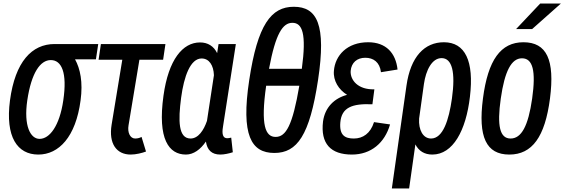

<svg xmlns="http://www.w3.org/2000/svg" viewBox="-20 -827 3166 1077"><path d="M401 -494H518L531 -580H286C159 -580 65 -481 36 -264C9 -59 77 40 195 40C310 40 405 -59 432 -264C446 -366 430 -442 401 -494ZM265 -490C326 -490 358 -419 335 -264C314 -120 258 -48 202 -48C151 -48 112 -120 133 -264C156 -419 206 -490 265 -490Z M546 -580 533 -492H666L606 -127C589 -22 633 40 713 40C743 40 778 31 799 23L774 -59C767 -55 755 -50 738 -50C710 -50 694 -84 701 -124L762 -492H895L908 -580Z M1286 27 1277 -55C1271 -53 1258 -51 1250 -52C1222 -56 1227 -95 1232 -124L1303 -580H1206L1198 -529C1179 -568 1146 -589 1102 -589C1005 -589 925 -493 897 -290C863 -47 927 40 1023 40C1066 40 1105 11 1135 -33C1142 14 1167 40 1216 40C1237 40 1265 34 1286 27ZM996 -279C1012 -399 1048 -499 1111 -499C1153 -499 1178 -461 1180 -405L1141 -149C1123 -96 1092 -50 1049 -50C980 -50 979 -150 996 -279Z M1519 31C1647 31 1717 -68 1764 -378C1811 -689 1759 -789 1628 -789C1501 -789 1425 -689 1378 -378C1331 -68 1389 31 1519 31ZM1620 -699C1676 -699 1700 -639 1673 -441H1489C1526 -639 1566 -699 1620 -699ZM1526 -59C1469 -59 1441 -123 1473 -346H1659C1621 -123 1584 -59 1526 -59Z M2117 -422 2210 -437C2200 -529 2146 -590 2045 -590C1927 -590 1860 -516 1853 -430C1848 -374 1880 -324 1927 -295C1855 -276 1803 -225 1792 -146C1777 -21 1835 40 1954 40C2061 40 2138 -25 2168 -129L2078 -142C2058 -78 2015 -50 1965 -50C1915 -50 1883 -68 1889 -140C1896 -224 1955 -247 2069 -242L2080 -326C1989 -323 1944 -377 1947 -429C1951 -476 1983 -503 2029 -503C2074 -503 2110 -479 2117 -422Z M2470 -590C2362 -590 2283 -510 2260 -346L2178 230H2275L2310 -17C2329 20 2361 40 2405 40C2521 40 2594 -95 2616 -284C2640 -485 2589 -590 2470 -590ZM2358 -356C2369 -433 2403 -501 2457 -501C2516 -501 2536 -423 2515 -274C2498 -154 2465 -50 2398 -50C2353 -50 2327 -98 2331 -162Z M3010 -807 2875 -664H2965L3126 -807ZM2837 40C2965 40 3037 -59 3065 -274C3093 -491 3047 -590 2916 -590C2789 -590 2717 -491 2689 -274C2661 -59 2707 40 2837 40ZM2844 -50C2784 -50 2767 -120 2789 -274C2811 -429 2849 -500 2908 -500C2969 -500 2987 -429 2965 -274C2943 -120 2905 -50 2844 -50Z"/></svg>

Font: Smiley Sans Oblique
Style: Regular
Weight: 400
Italic angle: -8°
Designer: oooooohmygosh, Nagisa Chen, Janine Sui, Heda Shi, Jian Li
Foundry: atelierAnchor
Version: Version 2.0.1